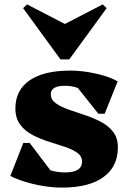

<svg xmlns="http://www.w3.org/2000/svg" viewBox="-20 -837 590 873"><path d="M261 16Q221 16 178 9Q135 2 95.5 -10Q56 -22 27 -37L86 -187H115L209 -63Q239 -53 276 -53Q353 -53 353 -102Q353 -127 331 -142.5Q309 -158 274.5 -169.5Q240 -181 201.5 -193Q163 -205 128.5 -223Q94 -241 72 -270Q50 -299 50 -344Q50 -427 114.5 -471.5Q179 -516 299 -516Q336 -516 375.5 -510Q415 -504 452 -493Q489 -482 515 -467L456 -320H427L334 -437Q307 -447 276 -447Q211 -447 211 -409Q211 -384 233 -368Q255 -352 290 -339.5Q325 -327 363.5 -314.5Q402 -302 437 -284Q472 -266 494 -238Q516 -210 516 -167Q516 -79 450 -31.5Q384 16 261 16ZM103 -817 275 -728 447 -817 465 -800 295 -567H255L85 -800Z"/></svg>

Font: Platypi ExtraBold
Style: Regular
Weight: 800
Designer: David Sargent
Foundry: Bolt Cutter Type
Version: Version 1.200; ttfautohint (v1.8.4.7-5d5b)